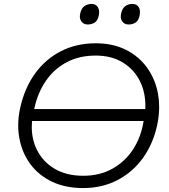

<svg xmlns="http://www.w3.org/2000/svg" viewBox="-20 -946 858 976"><path d="M402.5 10Q312.5 10 244.8 -22.2Q177 -54.5 135 -110.8Q93 -167 79 -240.5Q72.5 -273.5 72.5 -308Q72.5 -350.5 82 -395Q104 -496.5 157.2 -570.8Q210.5 -645 289.2 -685.5Q368 -726 466.5 -726Q554.5 -726 620.8 -692.5Q687 -659 728.5 -600.8Q770 -542.5 783.5 -467.5Q789 -435.5 789 -402Q789 -357.5 779 -310Q758.5 -215.5 706.8 -143.2Q655 -71 577.2 -30.5Q499.5 10 402.5 10ZM466.5 -663.5Q382 -663.5 317.8 -629Q253.5 -594.5 212 -533.2Q170.5 -472 154 -391.5H718.5Q719 -400 719 -408Q719 -476 692.5 -531Q663 -592 605.2 -627.8Q547.5 -663.5 466.5 -663.5ZM403 -52.5Q487 -52.5 551.5 -88.5Q616 -124.5 656.8 -187.2Q697.5 -250 710 -331H143Q141.5 -316 141.5 -301.5Q141.5 -239 166 -188Q196 -125 256.5 -88.8Q317 -52.5 403 -52.5ZM601.5 -837Q594 -847 594 -862Q594 -869.5 596 -878Q601.5 -904 617 -915Q632.5 -926 653 -926Q675 -926 685 -910Q691.5 -899.5 691.5 -884.5Q691.5 -877 690 -868.5Q685 -842 669.8 -831.8Q654.5 -821.5 633.5 -821.5Q612.5 -821.5 601.5 -837ZM425.5 -821.5Q405 -821.5 394 -837Q386 -847 386 -862.5Q386 -869.5 388 -878Q393.5 -904 409.2 -915Q425 -926 445.5 -926Q467 -926 477 -910Q484 -899 484 -883.5Q484 -876.5 482.5 -868.5Q477.5 -842 462 -831.8Q446.5 -821.5 425.5 -821.5Z"/></svg>

Font: Heraclito Light
Style: Italic
Weight: 300
Italic angle: -12°
Designer: Kostas Bartsokas (font) & Cristiano Sobral (main changes)
Foundry: Kostas Bartsokas (font) & Cristiano Sobral (main changes)
Version: Version 1.00;July 8, 2020;FontCreator 13.0.0.2655 64-bit